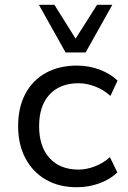

<svg xmlns="http://www.w3.org/2000/svg" viewBox="-20 -776 536 805"><path d="M302 9Q227 9 172 -23Q117 -55 86.5 -112.5Q56 -170 56 -247Q56 -326 86.5 -383Q117 -440 172.5 -470.5Q228 -501 303 -501Q353 -501 398 -484Q443 -467 473 -438L443 -374Q414 -400 378.5 -413.5Q343 -427 310 -427Q232 -427 188 -380Q144 -333 144 -247Q144 -161 188 -113Q232 -65 309 -65Q343 -65 378 -78.5Q413 -92 441 -117L472 -53Q442 -24 397 -7.5Q352 9 302 9ZM255 -556 143 -756H208L297 -614L387 -756H451L339 -556Z"/></svg>

Font: Nunito Sans 9pt
Style: Regular
Weight: 400
Version: Version 3.101;gftools[0.9.27]